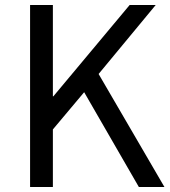

<svg xmlns="http://www.w3.org/2000/svg" viewBox="-20 -753 686 773"><path d="M101.1 0V-732.9H192.9V-365.2H194.8L502 -732.9H606.9L377 -455.1L642.1 0H539.1L318.8 -381.8L192.9 -231.9V0Z"/></svg>

Font: Source Han Sans CN
Style: Regular
Weight: 400
Designer: Ryoko NISHIZUKA  (kana, bopomofo & ideographs); Paul D. Hunt (Latin, Greek & Cyrillic); Sandoll Communications , Soo-you
Foundry: Adobe
Version: Version 2.004;hotconv 1.0.118;makeotfexe 2.5.65603